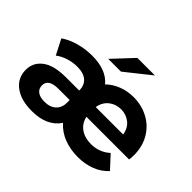

<svg xmlns="http://www.w3.org/2000/svg" viewBox="-151 -1020 1298 1298"><g transform="rotate(45 498.0 -371.5)"><path d="M960 -226H552Q563 -175 603 -146Q643 -117 705 -117Q783 -117 841 -169L924 -79Q885 -36 828.5 -14Q772 8 702 8Q631 8 571 -15Q511 -38 469 -85Q407 8 263 8Q158 8 97.5 -38Q37 -84 37 -161Q37 -231 94 -274Q151 -317 268 -317H392Q392 -367 361 -394.5Q330 -422 269 -422Q226 -422 184 -408.5Q142 -395 113 -372L57 -481Q101 -512 162 -529Q223 -546 288 -546Q424 -546 486 -470Q523 -506 574 -526Q625 -546 684 -546Q761 -546 825 -512Q889 -478 926 -415Q963 -352 963 -271Q963 -246 960 -226ZM550 -317H812Q804 -370 767.5 -399Q731 -428 682 -428Q633 -428 596 -399Q559 -370 550 -317ZM392 -201V-226H285Q189 -226 189 -164Q189 -132 212.5 -114.5Q236 -97 279 -97Q332 -97 362 -125Q392 -153 392 -201ZM514 -751H682L501 -607H379Z"/></g></svg>

Font: Montserrat-Bold
Style: Bold
Weight: 700
Version: Version 7.200